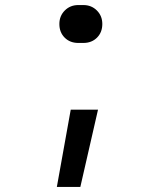

<svg xmlns="http://www.w3.org/2000/svg" viewBox="-20 -580 640 760"><path d="M290 -410Q257 -410 236 -431Q215 -452 215 -485Q215 -517 236.5 -538.5Q258 -560 290 -560H310Q342 -560 363.5 -538.5Q385 -517 385 -485Q385 -452 364 -431Q343 -410 310 -410ZM205 160 260 -146H368L298 160Z"/></svg>

Font: JetBrainsMono Nerd Font Mono
Style: Regular
Weight: 400
Monospace: yes
Designer: Philipp Nurullin, Konstantin Bulenkov
Foundry: JetBrains
Version: Version 2.304; ttfautohint (v1.8.4.7-5d5b);Nerd Fonts 2.3.0